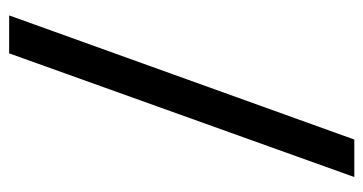

<svg xmlns="http://www.w3.org/2000/svg" viewBox="-212 -562 813 430"><g transform="rotate(90 195.0 -346.5)"><path d="M14 40 292 -733H376L99 40Z"/></g></svg>

Font: Outfit Thin
Style: Regular
Weight: 400
Version: Version 1.100;gftools[0.9.27]